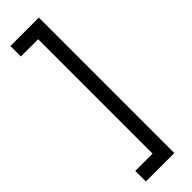

<svg xmlns="http://www.w3.org/2000/svg" viewBox="-320 -811 960 960"><g transform="rotate(-45 159.5 -331.0)"><path d="M34 -810H235V148H34V73H156V-736H34Z"/></g></svg>

Font: Khand Medium
Style: Regular
Weight: 500
Designer: Devanagari: Sanchit Sawaria, Jyotish Sonowal; Latin: Satya Rajpurohit
Foundry: Indian Type Foundry
Version: Version 1.100;PS 1.0;hotconv 1.0.78;makeotf.lib2.5.61930; tt